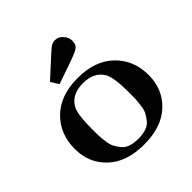

<svg xmlns="http://www.w3.org/2000/svg" viewBox="-180 -796 936 936"><g transform="rotate(-45 287.5 -328.0)"><path d="M32 -218Q32 -321 99.5 -387Q167 -453 287 -453Q406 -453 474 -387Q542 -321 542 -218Q542 -121 475 -57.5Q408 6 287 6Q166 6 99 -57.5Q32 -121 32 -218ZM160 -229Q160 -199 160.5 -183.5Q161 -168 164.5 -140.5Q168 -113 176 -98Q184 -83 197.5 -66Q211 -49 233.5 -41.5Q256 -34 287 -34Q318 -34 340.5 -41.5Q363 -49 376.5 -66Q390 -83 398 -98Q406 -113 409.5 -140.5Q413 -168 413.5 -183.5Q414 -199 414 -229Q414 -332 393 -366Q361 -417 287 -417Q207 -417 177 -359Q160 -325 160 -229ZM178 -535Q296 -644 308 -652Q322 -662 338 -662Q362 -662 379.5 -642.5Q397 -623 397 -599Q397 -571 376.5 -558.5Q356 -546 266 -516Q227 -502 203 -494Z"/></g></svg>

Font: CMU Serif
Style: Bold
Weight: 700
Version: Version 0.7.0